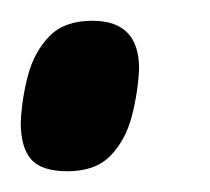

<svg xmlns="http://www.w3.org/2000/svg" viewBox="-37 -161 202 185"><path d="M-17 -43Q-16 -66 -10 -88.5Q-4 -111 10.5 -126Q25 -141 52 -141Q97 -141 97 -95Q96 -72 90 -49Q84 -26 69.5 -11Q55 4 28 4Q3 4 -7 -7.5Q-17 -19 -17 -43Z"/></svg>

Font: Georama ExtraCondensed SemiBold
Style: Italic
Weight: 600
Width: 2
Italic angle: -9°
Designer: Jean-Baptiste Levee
Foundry: Production Type
Version: Version 1.000